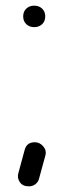

<svg xmlns="http://www.w3.org/2000/svg" viewBox="-20 -585 225 679"><path d="M101 -489Q84 -489 73 -499.5Q62 -510 62 -527Q62 -544 73 -554.5Q84 -565 101 -565Q118 -565 129 -554.5Q140 -544 140 -527Q140 -510 129 -499.5Q118 -489 101 -489ZM67 -54Q74 -82 103 -82Q120 -82 132.5 -68Q145 -54 141 -37L118 47Q115 59 105 66.5Q95 74 82 74Q60 74 50 59Q40 44 45 27Z"/></svg>

Font: VDS Compensated
Style: Light
Weight: 300
Designer: artmaker
Foundry: artmaker
Version: Version 1.000 2012 initial release